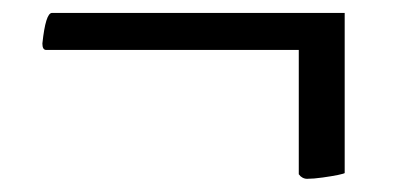

<svg xmlns="http://www.w3.org/2000/svg" viewBox="-20 -430 615 294"><path d="M507.8 -410.2V-165Q506.8 -164.1 497.6 -162.1Q488.3 -160.2 474.1 -158.2Q460 -156.2 450.2 -156.2Q446.3 -156.2 442.9 -158.2Q439.5 -160.2 438.5 -162.1L437.5 -163.1V-353.5H50.8Q44.9 -353.5 44.9 -363.3Q49.8 -410.2 59.6 -410.2Z"/></svg>

Font: Crimson
Style: Bold
Weight: 700
Version: Version 0.8 ; ttfautohint (v1.00) -l 8 -r 50 -G 200 -x 14 -D